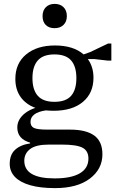

<svg xmlns="http://www.w3.org/2000/svg" viewBox="-20 -784 600 988"><path d="M507 10Q507 86 442.5 135Q378 184 263 184Q187 184 135 169Q83 154 56.5 126Q30 98 30 59Q30 12 58 -13.5Q86 -39 135 -46V-50Q69 -69 69 -128Q69 -149 79 -167.5Q89 -186 109.5 -202Q130 -218 162 -229Q113 -247 86 -285Q59 -323 59 -378Q59 -458 114.5 -504Q170 -550 263 -550Q310 -550 347 -538.5Q384 -527 410 -504L444 -516L536 -560H553V-472H536L466 -480H432Q461 -440 461 -384Q461 -305 406.5 -259.5Q352 -214 256 -214Q246 -214 236 -214.5Q226 -215 216 -216Q176 -210 156.5 -195Q137 -180 137 -157Q137 -134 155 -125.5Q173 -117 225 -117H341Q423 -117 465 -86.5Q507 -56 507 10ZM297 -40H232Q165 -40 135 -17Q105 6 105 43Q105 134 261 134Q346 134 390.5 108Q435 82 435 32Q435 -8 404.5 -24Q374 -40 297 -40ZM147 -382Q147 -322 174.5 -291Q202 -260 260 -260Q319 -260 346 -291Q373 -322 373 -382Q373 -442 346 -473Q319 -504 260 -504Q202 -504 174.5 -473Q147 -442 147 -382ZM199 -701Q199 -730 216 -747Q233 -764 261 -764Q290 -764 307 -747Q324 -730 324 -701Q324 -673 307 -656Q290 -639 261 -639Q232 -639 215.5 -655.5Q199 -672 199 -701Z"/></svg>

Font: Domine
Style: Regular
Weight: 400
Designer: Pablo Impallari, Rodrigo Fuenzalida, Brenda Gallo
Foundry: Pablo Impallari, Rodrigo Fuenzalida, Brenda Gallo
Version: Version 2.000;September 19, 2022;FontCreator 14.0.0.2877 64-